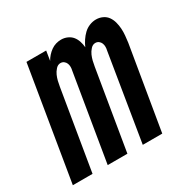

<svg xmlns="http://www.w3.org/2000/svg" viewBox="-138 -648 763 768"><g transform="rotate(-30 243.5 -264.0)"><path d="M-13 0 73 -520H164L157 -476Q163 -487 171.5 -496.5Q180 -506 190.5 -513.5Q201 -521 213 -524.5Q225 -528 237 -528Q237 -528 237 -528Q237 -528 237 -528Q252 -528 265.5 -522Q279 -516 287.5 -505.5Q296 -495 300.5 -481Q305 -467 306 -453Q312 -467 321 -480.5Q330 -494 341.5 -505Q353 -516 368 -522Q383 -528 398 -528Q414 -528 428 -521.5Q442 -515 450.5 -503Q459 -491 463 -476Q467 -461 468 -445.5Q469 -430 467.5 -414Q466 -398 464 -383L400 0H310L375 -398Q377 -406 377 -414.5Q377 -423 374 -430.5Q371 -438 364.5 -443Q358 -448 349 -448Q337 -448 327.5 -437.5Q318 -427 313 -415.5Q308 -404 305 -392Q302 -380 300 -367L239 0H148L214 -398Q216 -406 216 -414.5Q216 -423 213 -430.5Q210 -438 203.5 -443Q197 -448 188 -448Q176 -448 166.5 -437.5Q157 -427 152 -415.5Q147 -404 144 -392Q141 -380 139 -367L78 0Z"/></g></svg>

Font: Iosevka SS04 Medium Oblique
Style: Regular
Weight: 500
Italic angle: -9°
Monospace: yes
Designer: Belleve Invis
Foundry: Belleve Invis
Version: Version 19.0.0; ttfautohint (v1.8.4)